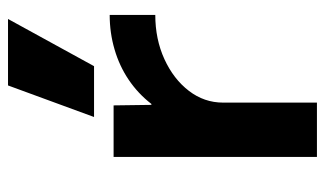

<svg xmlns="http://www.w3.org/2000/svg" viewBox="-190 -640 830 491"><g transform="rotate(-90 225.5 -395.0)"><path d="M69.2 0V-520H201L202.3 -423.4H204.7Q231.1 -457.5 266.5 -481.4Q301.9 -505.3 344.3 -517.6Q386.7 -530 432.3 -530V-413.4Q370.4 -413.4 319.3 -390.1Q268.3 -366.7 238.2 -327.5Q208.1 -288.3 208.1 -240V0ZM301.3 -570H171.3L252 -790H422Z"/></g></svg>

Font: M PLUS 2 Thin
Style: Regular
Weight: 100
Designer: Coji Morishita
Foundry: UNDERFOREST DESIGN
Version: Version 1.001